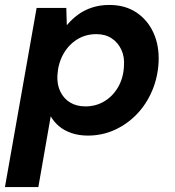

<svg xmlns="http://www.w3.org/2000/svg" viewBox="-37 -536 709 776"><path d="M-17 220 111 -504H231L233 -434Q253 -458 278 -476.5Q303 -495 335 -505.5Q367 -516 405 -516Q469 -516 514.5 -485.5Q560 -455 583.5 -403Q607 -351 604 -285Q601 -224 578 -169.5Q555 -115 516 -74.5Q477 -34 426.5 -11Q376 12 318 12Q282 12 252.5 2Q223 -8 202 -25.5Q181 -43 168 -66L118 220ZM308 -106Q351 -106 385.5 -127Q420 -148 441 -185Q462 -222 464 -269Q467 -306 453.5 -335Q440 -364 414.5 -381Q389 -398 352 -398Q309 -398 274.5 -376.5Q240 -355 219 -317.5Q198 -280 195 -232Q193 -195 206.5 -166.5Q220 -138 246 -122Q272 -106 308 -106Z"/></svg>

Font: DM Sans
Style: Bold Italic
Weight: 700
Italic angle: -10°
Designer: Colophon Foundry, Jonny Pinhorn
Foundry: Colophon Foundry
Version: Version 4.004;gftools[0.9.30]